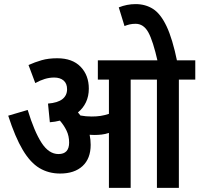

<svg xmlns="http://www.w3.org/2000/svg" viewBox="-20 -916 972 936"><path d="M422 -210Q422 -143 382.5 -106.5Q343 -70 273 -70Q217 -70 172.5 -96.5Q128 -123 91 -185Q54 -247 20 -352L115 -380Q147 -275 182.5 -220Q218 -165 265 -165Q317 -165 317 -221Q317 -253 304.5 -279Q292 -305 272 -328Q249 -322 223 -320L214 -411Q262 -415 284.5 -433Q307 -451 307 -481Q307 -509 290 -523.5Q273 -538 244 -538Q221 -538 198 -531Q175 -524 152 -511L119 -599Q150 -613 183 -622.5Q216 -632 259 -632Q333 -632 373 -590.5Q413 -549 413 -484Q413 -447 399 -417.5Q385 -388 360 -368Q366 -361 372 -353Q398 -348 427 -348Q451 -348 470.5 -351Q490 -354 511 -361V-528H457V-622H932V-528H852V0H745V-528H617V0H511V-268Q493 -262 475.5 -260Q458 -258 439 -258Q429 -258 417 -259Q422 -235 422 -210ZM749 -615Q726 -717 703 -758.5Q680 -800 641 -800Q625 -800 612 -797Q599 -794 587 -789L559 -880Q599 -896 641 -896Q689 -896 726 -872.5Q763 -849 792 -788Q821 -727 844 -615Z"/></svg>

Font: Noto Sans Devanagari Condensed SemiBold
Style: Regular
Weight: 600
Width: 3
Designer: Jelle Bosma - Monotype Design Team
Foundry: Monotype Imaging Inc.
Version: Version 2.004; ttfautohint (v1.8.4.7-5d5b)